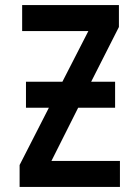

<svg xmlns="http://www.w3.org/2000/svg" viewBox="-20 -734 540 754"><path d="M57 0H451V-102H182L287 -311H432V-413H338L447 -628V-714H67V-612H327L225 -413H82V-311H172L57 -86Z"/></svg>

Font: Noto Sans Mono ExtraCondensed SemiBold
Style: Regular
Weight: 600
Width: 2
Designer: Monotype Design Team
Foundry: Monotype Imaging Inc.
Version: Version 2.014